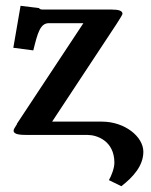

<svg xmlns="http://www.w3.org/2000/svg" viewBox="-20 -466 520 663"><path d="M332 -46H160L383 -384C394 -401 403 -416 403 -418C403 -429 390 -433 365 -433H128C118 -433 116 -436 115 -438L51 -446L26 -301L95 -292C110 -353 119 -386 149 -386H268C190 -269 116 -155 38 -38H39C30 -24 27 -19 27 -15C27 0 54 0 82 0H283C314 0 375 20 375 96C375 114 365 141 356 156L399 177C439 146 475 107 475 58C475 6 411 -46 332 -46Z"/></svg>

Font: Libertinus Serif
Style: Bold
Weight: 700
Designer: Philipp H. Poll, Khaled Hosny
Foundry: Caleb Maclennan
Version: Version 7.050;RELEASE